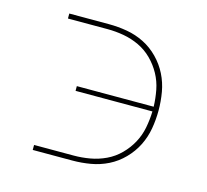

<svg xmlns="http://www.w3.org/2000/svg" viewBox="-82 -613 763 707"><g transform="rotate(15 300.0 -260.0)"><path d="M99 0V-19H250Q281 -19 312 -24.5Q343 -30 371.5 -43.5Q400 -57 422.5 -79.5Q445 -102 460 -129.5Q475 -157 481 -188Q487 -219 488 -251H195V-269H488Q487 -301 481 -332Q475 -363 460 -390.5Q445 -418 422.5 -440.5Q400 -463 371.5 -476.5Q343 -490 312 -495.5Q281 -501 250 -501H99V-520H250Q285 -520 319.5 -514Q354 -508 385 -492.5Q416 -477 441 -451.5Q466 -426 481.5 -395Q497 -364 503 -329.5Q509 -295 509 -260Q509 -225 503 -190.5Q497 -156 481.5 -125Q466 -94 441 -68.5Q416 -43 385 -27.5Q354 -12 319.5 -6Q285 0 250 0Z"/></g></svg>

Font: Iosevka SS04 Thin Extended
Style: Regular
Weight: 100
Width: 7
Monospace: yes
Designer: Belleve Invis
Foundry: Belleve Invis
Version: Version 19.0.0; ttfautohint (v1.8.4)